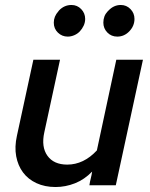

<svg xmlns="http://www.w3.org/2000/svg" viewBox="-20 -744 604 771"><path d="M38 0ZM221 -504 158 -213Q145 -154 170.5 -118.5Q196 -83 250 -83Q316 -83 369 -140Q389 -231 408 -322Q427 -413 447 -504H554Q527 -377 499.5 -252Q472 -127 445 0H339Q341 -14 344.5 -27.5Q348 -41 350 -55Q319 -23 281 -8Q243 7 203 7Q160 7 126.5 -8.5Q93 -24 72.5 -51.5Q52 -79 45 -116.5Q38 -154 48 -199Q65 -276 81 -351.5Q97 -427 114 -504ZM252 -597Q229 -597 212.5 -613Q196 -629 196 -653Q196 -678 214 -698L217 -702Q238 -724 267 -724Q290 -724 306 -707.5Q322 -691 322 -668Q322 -654 316 -641Q310 -628 300.5 -618Q291 -608 278 -602.5Q265 -597 252 -597ZM451 -597Q427 -597 411 -613.5Q395 -630 395 -653Q395 -680 412 -698L416 -702Q437 -724 465 -724Q488 -724 504 -707.5Q520 -691 520 -668Q520 -640 499.5 -618.5Q479 -597 451 -597Z"/></svg>

Font: Rosa Sans Medium
Style: Italic
Weight: 500
Italic angle: -12°
Designer: Pentagram / MCKL
Foundry: Pentagram / MCKL
Version: Version 1.005;September 16, 2019;FontCreator 11.5.0.2425 64-